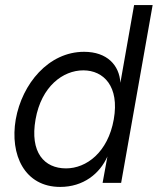

<svg xmlns="http://www.w3.org/2000/svg" viewBox="-20 -720 649 756"><path d="M217 16C308 16 373 -36 403 -104L384 0H457L581 -700H508L454 -394C450 -463 402 -516 311 -516C171 -516 67 -390 42 -250C18 -110 77 16 217 16ZM120 -250C143 -380 228 -443 308 -443C388 -443 451 -380 428 -250C405 -120 320 -57 240 -57C154 -57 97 -120 120 -250Z"/></svg>

Font: Uncut Sans
Style: Italic
Weight: 400
Italic angle: -10°
Designer: Kasper Nordkvist
Foundry: Uncut Type
Version: Version 1.111;FEAKit 1.0